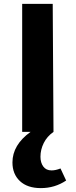

<svg xmlns="http://www.w3.org/2000/svg" viewBox="-20 -678 389 987"><path d="M320 250Q262 289 190 289Q121 289 82.5 253Q44 217 44 157Q44 67 137 0H94V-658H251L255 0Q222 23 205 57Q188 91 188 128Q188 158 202.5 178Q217 198 245 198Q266 198 291 188Z"/></svg>

Font: Ysabeau Ultrabold
Style: Regular
Weight: 800
Designer: Christian Thalmann (Catharsis Fonts)
Version: Version 0.003